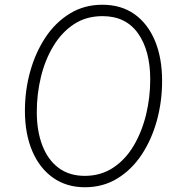

<svg xmlns="http://www.w3.org/2000/svg" viewBox="-20 -777 757 809"><path d="M338 12Q260 12 203 -28.5Q146 -69 115.5 -141.5Q85 -214 85 -310Q85 -397 107.5 -477Q130 -557 172 -620Q214 -683 274.5 -720Q335 -757 411 -757Q491 -757 547 -717Q603 -677 633 -605Q663 -533 663 -436Q663 -349 641 -269Q619 -189 577 -125.5Q535 -62 474.5 -25Q414 12 338 12ZM337 -36Q405 -36 457 -70.5Q509 -105 543.5 -163.5Q578 -222 595.5 -294Q613 -366 613 -442Q613 -564 561.5 -636.5Q510 -709 412 -709Q343 -709 291.5 -675Q240 -641 205 -583Q170 -525 152.5 -453Q135 -381 135 -305Q135 -225 158.5 -164Q182 -103 227 -69.5Q272 -36 337 -36Z"/></svg>

Font: Plus Jakarta Sans ExtraLight
Style: Italic
Weight: 200
Italic angle: -8°
Designer: Gumpita Rahayu
Foundry: Tokotype
Version: Version 2.071; ttfautohint (v1.8.4.7-5d5b);gftools[0.9.29]